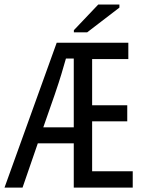

<svg xmlns="http://www.w3.org/2000/svg" viewBox="-20 -853 640 873"><path d="M315.4 -201.2H151.9L82.5 0H0.5L237.8 -658.7H563.5V-584.5H398.9V-374.5H558.6V-301.3H398.9V-74.2H583.5V0H315.4ZM315.4 -586.9H279.8Q277.8 -579.1 259 -515.6Q240.2 -452.1 176.8 -273.9H315.4ZM315.9 -706.1V-715.8L426.8 -832.5H522.9V-818.4L376.5 -706.1Z"/></svg>

Font: Cousine
Style: Regular
Weight: 400
Monospace: yes
Designer: Steve Matteson
Foundry: Monotype Imaging Inc.
Version: Version 1.21